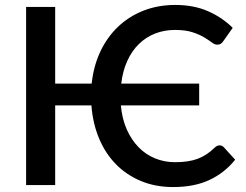

<svg xmlns="http://www.w3.org/2000/svg" viewBox="-20 -748 994 776"><path d="M930.5 -102.5Q888 -49.5 826.8 -20.8Q765.5 8 680 8Q608.5 8 550 -16.2Q491.5 -40.5 448.8 -84Q406 -127.5 380.5 -188.2Q355 -249 349.5 -322H203V0H85.5V-720H203V-410H350.5Q358 -481 385.5 -539.5Q413 -598 457.2 -640Q501.5 -682 560 -705Q618.5 -728 688.5 -728Q763.5 -728 821.2 -702.5Q879 -677 920.5 -635.5L882 -581Q878 -575.5 872.8 -571.5Q867.5 -567.5 857.5 -567.5Q847.5 -567.5 835.5 -576.8Q823.5 -586 804.8 -597.2Q786 -608.5 757.8 -617.8Q729.5 -627 687.5 -627Q644 -627 607 -612.5Q570 -598 541.5 -570.2Q513 -542.5 494.5 -502Q476 -461.5 470 -410H785V-322H468.5Q473.5 -267 492.5 -224.5Q511.5 -182 540.5 -152.5Q569.5 -123 607 -107.8Q644.5 -92.5 687 -92.5Q715 -92.5 737.2 -95.8Q759.5 -99 778.8 -106.2Q798 -113.5 814.8 -124.5Q831.5 -135.5 848 -151.5Q857 -160.5 867.5 -160.5Q877.5 -160.5 884.5 -153Z"/></svg>

Font: Lato 2
Style: Regular
Weight: 600
Designer: Lukasz Dziedzic with Adam Twardoch and Botio Nikoltchev
Foundry: tyPoland Lukasz Dziedzic
Version: Version 2.015; 2015-08-06; http://www.latofonts.com/